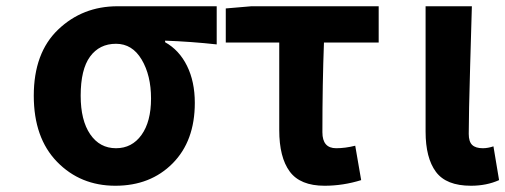

<svg xmlns="http://www.w3.org/2000/svg" viewBox="-20 -580 1616 614"><path d="M88 -274Q88 -411 166 -485.5Q244 -560 356 -560H673V-438Q591 -447 508 -450V-445Q553 -420 578 -369.5Q603 -319 603 -251Q603 -129 532 -57.5Q461 14 349 14Q237 14 162.5 -62.5Q88 -139 88 -274ZM351 -106Q402 -106 432.5 -148.5Q463 -191 463 -265Q463 -339 433 -389.5Q403 -440 351 -440Q298 -440 268 -399Q238 -358 238 -274Q238 -195 268.5 -150.5Q299 -106 351 -106Z M1018 14Q940 14 906.5 -31.5Q873 -77 873 -164V-444H702V-553L784 -560H1191V-444H1016Q1011 -313 1011 -157Q1011 -106 1055 -106Q1084 -106 1116 -114L1135 -4Q1077 14 1018 14Z M1486 14Q1407 14 1374 -30.5Q1341 -75 1341 -159V-560H1489Q1488 -525 1483.5 -369Q1479 -213 1479 -152Q1479 -127 1490 -116.5Q1501 -106 1524 -106Q1540 -106 1558 -112L1576 -4Q1536 14 1486 14Z"/></svg>

Font: NotoSansHansBold
Style: Bold
Weight: 700
Designer: Ryoko NISHIZUKA  (kana & ideographs); Paul D. Hunt (Latin, Greek & Cyrillic); Wenlong ZHANG  (bopomofo); Sandoll Communi
Foundry: Adobe Systems Incorporated
Version: Version 1.00;December 8, 2021;FontCreator 13.0.0.2675 64-bit